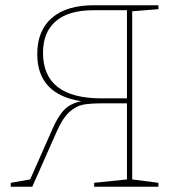

<svg xmlns="http://www.w3.org/2000/svg" viewBox="-20 -712 684 732"><path d="M584 -677 484 -669V-28L584 -15V0H339V-15L464 -28V-318H370Q324 -318 297 -313Q270 -308 244.5 -285Q219 -262 197 -212L103 0H21V-15L95 -28L179 -218Q201 -269 225 -293.5Q249 -318 290 -326Q122 -352 122 -506Q122 -595 177.5 -643.5Q233 -692 338 -692H584ZM464 -337V-673H336Q241 -673 192.5 -631Q144 -589 144 -511Q144 -337 367 -337Z"/></svg>

Font: Bitter Pro Thin
Style: Regular
Weight: 250
Designer: Sol Matas, and Bitter project Authors
Foundry: Sol Matas
Version: Version 1.010